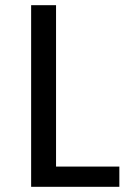

<svg xmlns="http://www.w3.org/2000/svg" viewBox="-20 -720 490 740"><path d="M100 0V-700H196V-78H440V0Z"/></svg>

Font: Orienta
Style: Regular
Weight: 400
Designer: Eduardo Rodriguez Tunni
Foundry: Eduardo Rodriguez Tunni
Version: Version 1.001